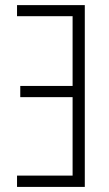

<svg xmlns="http://www.w3.org/2000/svg" viewBox="-20 -734 429 754"><path d="M46.9 0V-44.4H265.1V-352.5H59.6V-396.5H265.1V-670.4H46.9V-713.9H313V0Z"/></svg>

Font: Open Sans Condensed Light
Style: Regular
Weight: 300
Width: 3
Designer: Monotype Design Team
Foundry: Monotype Imaging Inc.
Version: Version 3.003; ttfautohint (v1.8.4)